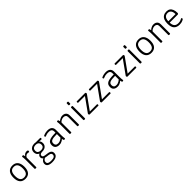

<svg xmlns="http://www.w3.org/2000/svg" viewBox="637 -2977 5467 5467"><g transform="rotate(-45 3370.0 -243.5)"><path d="M286 6Q177 6 120 -62Q63 -130 63 -259Q63 -390 120.5 -459.5Q178 -529 286 -529Q393 -529 449.5 -459.5Q506 -390 506 -259Q506 -129 450 -61.5Q394 6 286 6ZM284 -50Q364 -50 401.5 -102Q439 -154 439 -261Q439 -368 401.5 -420.5Q364 -473 284 -473Q205 -473 167.5 -421Q130 -369 130 -261Q130 -154 167 -102Q204 -50 284 -50Z M699 2Q684 2 676.5 -2.5Q669 -7 669 -16V-373Q669 -420 666.5 -446.5Q664 -473 661.5 -486.5Q659 -500 659 -506Q659 -510 663.5 -513Q668 -516 674.5 -518Q681 -520 688.5 -521Q696 -522 701 -522Q709 -522 713.5 -517Q718 -512 722 -497Q726 -482 730 -455Q746 -479 766 -495.5Q786 -512 810 -520.5Q834 -529 860 -529Q881 -529 895.5 -521.5Q910 -514 910 -502Q910 -494 908.5 -486.5Q907 -479 904.5 -473Q902 -467 899 -463.5Q896 -460 892 -460Q887 -460 873 -464.5Q859 -469 837 -469Q801 -469 773.5 -447.5Q746 -426 735 -396V-16Q735 -7 727.5 -2.5Q720 2 704 2Z M1159 212Q1099 212 1054.5 199Q1010 186 986.5 158Q963 130 963 86Q963 55 975.5 29Q988 3 1009 -17Q1030 -37 1054 -48L1055 -50Q1036 -63 1023.5 -83Q1011 -103 1011 -129Q1011 -160 1027 -183.5Q1043 -207 1073 -221Q1029 -239 1005.5 -276.5Q982 -314 982 -362Q982 -412 1003.5 -449Q1025 -486 1067 -507.5Q1109 -529 1170 -529Q1184 -529 1197.5 -527.5Q1211 -526 1223 -523H1399Q1408 -523 1412 -517.5Q1416 -512 1416 -500V-490Q1416 -467 1399 -467Q1387 -467 1371.5 -467.5Q1356 -468 1340 -469.5Q1324 -471 1311 -474L1310 -472Q1324 -461 1334 -445.5Q1344 -430 1350 -410Q1356 -390 1356 -362Q1356 -316 1334 -280Q1312 -244 1269.5 -224Q1227 -204 1164 -204Q1134 -204 1112.5 -196.5Q1091 -189 1080 -174.5Q1069 -160 1069 -139Q1069 -116 1081 -103Q1093 -90 1114.5 -83Q1136 -76 1163.5 -72.5Q1191 -69 1221 -65Q1274 -59 1310.5 -45Q1347 -31 1365.5 -5Q1384 21 1384 64Q1384 111 1359 144Q1334 177 1284 194.5Q1234 212 1159 212ZM1169 159Q1247 159 1284.5 136.5Q1322 114 1322 67Q1322 40 1308.5 24.5Q1295 9 1271.5 1.5Q1248 -6 1219 -9.5Q1190 -13 1159 -16.5Q1128 -20 1100 -28Q1068 -13 1045.5 12Q1023 37 1023 75Q1023 104 1038.5 122.5Q1054 141 1086 150Q1118 159 1169 159ZM1169 -257Q1207 -257 1235 -268Q1263 -279 1278.5 -302Q1294 -325 1294 -362Q1294 -402 1278.5 -427Q1263 -452 1235 -463.5Q1207 -475 1169 -475Q1131 -475 1102.5 -463.5Q1074 -452 1058.5 -427Q1043 -402 1043 -362Q1043 -306 1077.5 -281.5Q1112 -257 1169 -257Z M1652 6Q1577 6 1532 -31Q1487 -68 1487 -142Q1487 -191 1504.5 -225Q1522 -259 1560.5 -280Q1599 -301 1662 -310.5Q1725 -320 1816 -320V-373Q1816 -400 1805.5 -423Q1795 -446 1768.5 -459.5Q1742 -473 1694 -473Q1650 -473 1617 -464.5Q1584 -456 1564.5 -447Q1545 -438 1538 -438Q1535 -438 1531.5 -441.5Q1528 -445 1525 -451.5Q1522 -458 1520 -464.5Q1518 -471 1518 -476Q1518 -483 1534.5 -492Q1551 -501 1577.5 -509.5Q1604 -518 1635 -523.5Q1666 -529 1697 -529Q1742 -529 1777 -518.5Q1812 -508 1834.5 -487.5Q1857 -467 1869 -438Q1881 -409 1881 -372V-150Q1881 -108 1883.5 -80.5Q1886 -53 1888.5 -38Q1891 -23 1891 -17Q1891 -13 1887.5 -9.5Q1884 -6 1878 -4Q1872 -2 1865 -1Q1858 0 1851 0Q1843 0 1838 -5Q1833 -10 1829.5 -25Q1826 -40 1821 -66Q1804 -48 1778 -31.5Q1752 -15 1720 -4.5Q1688 6 1652 6ZM1657 -50Q1689 -50 1717.5 -59.5Q1746 -69 1771.5 -84.5Q1797 -100 1816 -119V-265Q1737 -265 1686 -258.5Q1635 -252 1606 -237.5Q1577 -223 1566 -200.5Q1555 -178 1555 -145Q1555 -99 1580.5 -74.5Q1606 -50 1657 -50Z M2105 2Q2089 2 2082.5 -2.5Q2076 -7 2076 -16V-373Q2076 -420 2073.5 -446.5Q2071 -473 2068.5 -486.5Q2066 -500 2066 -506Q2066 -510 2070.5 -513Q2075 -516 2081.5 -518Q2088 -520 2095.5 -521Q2103 -522 2108 -522Q2116 -522 2120 -517Q2124 -512 2128 -498Q2132 -484 2137 -457Q2155 -477 2181.5 -493Q2208 -509 2238 -519Q2268 -529 2299 -529Q2348 -529 2382 -511Q2416 -493 2434 -460Q2452 -427 2452 -379V-16Q2452 -7 2445.5 -2.5Q2439 2 2423 2H2416Q2400 2 2393.5 -2.5Q2387 -7 2387 -16V-375Q2387 -423 2360.5 -448Q2334 -473 2283 -473Q2257 -473 2231 -464.5Q2205 -456 2182 -440.5Q2159 -425 2142 -403V-16Q2142 -7 2135.5 -2.5Q2129 2 2113 2Z M2662 2Q2646 2 2639.5 -2.5Q2633 -7 2633 -16V-507Q2633 -516 2639.5 -520.5Q2646 -525 2662 -525H2670Q2686 -525 2692.5 -520.5Q2699 -516 2699 -507V-16Q2699 -7 2692.5 -2.5Q2686 2 2670 2ZM2666 -595Q2647 -595 2639.5 -599.5Q2632 -604 2632 -613V-681Q2632 -689 2639.5 -694Q2647 -699 2666 -699Q2684 -699 2691.5 -694.5Q2699 -690 2699 -681V-613Q2699 -605 2691.5 -600Q2684 -595 2666 -595Z M2870 0Q2864 0 2858.5 -6.5Q2853 -13 2850.5 -21.5Q2848 -30 2848 -37Q2848 -41 2849 -45Q2850 -49 2855 -56L3170 -497L3183 -467H2879Q2863 -467 2863 -490V-500Q2863 -523 2879 -523H3213Q3220 -523 3225 -516.5Q3230 -510 3233 -501.5Q3236 -493 3236 -486Q3236 -482 3234.5 -478Q3233 -474 3228 -467L2913 -26L2901 -56H3221Q3238 -56 3238 -33V-23Q3238 0 3221 0Z M3359 0Q3353 0 3347.5 -6.5Q3342 -13 3339.5 -21.5Q3337 -30 3337 -37Q3337 -41 3338 -45Q3339 -49 3344 -56L3659 -497L3672 -467H3368Q3352 -467 3352 -490V-500Q3352 -523 3368 -523H3702Q3709 -523 3714 -516.5Q3719 -510 3722 -501.5Q3725 -493 3725 -486Q3725 -482 3723.5 -478Q3722 -474 3717 -467L3402 -26L3390 -56H3710Q3727 -56 3727 -33V-23Q3727 0 3710 0Z M3997 6Q3922 6 3877 -31Q3832 -68 3832 -142Q3832 -191 3849.5 -225Q3867 -259 3905.5 -280Q3944 -301 4007 -310.5Q4070 -320 4161 -320V-373Q4161 -400 4150.5 -423Q4140 -446 4113.5 -459.5Q4087 -473 4039 -473Q3995 -473 3962 -464.5Q3929 -456 3909.5 -447Q3890 -438 3883 -438Q3880 -438 3876.5 -441.5Q3873 -445 3870 -451.5Q3867 -458 3865 -464.5Q3863 -471 3863 -476Q3863 -483 3879.5 -492Q3896 -501 3922.5 -509.5Q3949 -518 3980 -523.5Q4011 -529 4042 -529Q4087 -529 4122 -518.5Q4157 -508 4179.5 -487.5Q4202 -467 4214 -438Q4226 -409 4226 -372V-150Q4226 -108 4228.5 -80.5Q4231 -53 4233.5 -38Q4236 -23 4236 -17Q4236 -13 4232.5 -9.5Q4229 -6 4223 -4Q4217 -2 4210 -1Q4203 0 4196 0Q4188 0 4183 -5Q4178 -10 4174.5 -25Q4171 -40 4166 -66Q4149 -48 4123 -31.5Q4097 -15 4065 -4.5Q4033 6 3997 6ZM4002 -50Q4034 -50 4062.5 -59.5Q4091 -69 4116.5 -84.5Q4142 -100 4161 -119V-265Q4082 -265 4031 -258.5Q3980 -252 3951 -237.5Q3922 -223 3911 -200.5Q3900 -178 3900 -145Q3900 -99 3925.5 -74.5Q3951 -50 4002 -50Z M4393 0Q4387 0 4381.5 -6.5Q4376 -13 4373.5 -21.5Q4371 -30 4371 -37Q4371 -41 4372 -45Q4373 -49 4378 -56L4693 -497L4706 -467H4402Q4386 -467 4386 -490V-500Q4386 -523 4402 -523H4736Q4743 -523 4748 -516.5Q4753 -510 4756 -501.5Q4759 -493 4759 -486Q4759 -482 4757.5 -478Q4756 -474 4751 -467L4436 -26L4424 -56H4744Q4761 -56 4761 -33V-23Q4761 0 4744 0Z M4939 2Q4923 2 4916.5 -2.5Q4910 -7 4910 -16V-507Q4910 -516 4916.5 -520.5Q4923 -525 4939 -525H4947Q4963 -525 4969.5 -520.5Q4976 -516 4976 -507V-16Q4976 -7 4969.5 -2.5Q4963 2 4947 2ZM4943 -595Q4924 -595 4916.5 -599.5Q4909 -604 4909 -613V-681Q4909 -689 4916.5 -694Q4924 -699 4943 -699Q4961 -699 4968.5 -694.5Q4976 -690 4976 -681V-613Q4976 -605 4968.5 -600Q4961 -595 4943 -595Z M5361 6Q5252 6 5195 -62Q5138 -130 5138 -259Q5138 -390 5195.5 -459.5Q5253 -529 5361 -529Q5468 -529 5524.5 -459.5Q5581 -390 5581 -259Q5581 -129 5525 -61.5Q5469 6 5361 6ZM5359 -50Q5439 -50 5476.5 -102Q5514 -154 5514 -261Q5514 -368 5476.5 -420.5Q5439 -473 5359 -473Q5280 -473 5242.5 -421Q5205 -369 5205 -261Q5205 -154 5242 -102Q5279 -50 5359 -50Z M5773 2Q5757 2 5750.5 -2.5Q5744 -7 5744 -16V-373Q5744 -420 5741.5 -446.5Q5739 -473 5736.5 -486.5Q5734 -500 5734 -506Q5734 -510 5738.5 -513Q5743 -516 5749.5 -518Q5756 -520 5763.5 -521Q5771 -522 5776 -522Q5784 -522 5788 -517Q5792 -512 5796 -498Q5800 -484 5805 -457Q5823 -477 5849.5 -493Q5876 -509 5906 -519Q5936 -529 5967 -529Q6016 -529 6050 -511Q6084 -493 6102 -460Q6120 -427 6120 -379V-16Q6120 -7 6113.5 -2.5Q6107 2 6091 2H6084Q6068 2 6061.5 -2.5Q6055 -7 6055 -16V-375Q6055 -423 6028.5 -448Q6002 -473 5951 -473Q5925 -473 5899 -464.5Q5873 -456 5850 -440.5Q5827 -425 5810 -403V-16Q5810 -7 5803.5 -2.5Q5797 2 5781 2Z M6495 6Q6383 6 6323.5 -57Q6264 -120 6264 -259Q6264 -347 6289.5 -407Q6315 -467 6365 -498Q6415 -529 6488 -529Q6553 -529 6597 -499.5Q6641 -470 6663.5 -412.5Q6686 -355 6686 -270Q6686 -263 6682 -255Q6678 -247 6671 -241.5Q6664 -236 6656 -236H6331Q6332 -144 6372 -97Q6412 -50 6496 -50Q6546 -50 6578.5 -61Q6611 -72 6629 -83.5Q6647 -95 6652 -95Q6658 -95 6662 -88.5Q6666 -82 6669 -73.5Q6672 -65 6672 -60Q6672 -51 6658 -40Q6644 -29 6620 -18.5Q6596 -8 6564 -1Q6532 6 6495 6ZM6331 -291H6621Q6621 -382 6584.5 -428Q6548 -474 6481 -474Q6433 -474 6399.5 -452.5Q6366 -431 6349 -390.5Q6332 -350 6331 -291Z"/></g></svg>

Font: Asap Light
Style: Regular
Weight: 300
Designer: Pablo Cosgaya
Foundry: Omnibus-Type
Version: Version 3.001